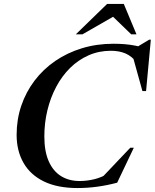

<svg xmlns="http://www.w3.org/2000/svg" viewBox="-20 -938 782 970"><path d="M530 -64 488.5 -34 638 -191.5H656L572 -15Q521 -1.5 471.5 5.2Q422 12 371.5 12Q270.5 12 202 -21.2Q133.5 -54.5 98.8 -115.2Q64 -176 64 -256.5Q64 -334.5 87.5 -403.8Q111 -473 154.5 -530.5Q198 -588 258.8 -629.8Q319.5 -671.5 394 -694.2Q468.5 -717 553.5 -717Q582.5 -717 610 -714.8Q637.5 -712.5 664.5 -707.2Q691.5 -702 718.5 -694L652 -688.5L733.5 -737.5H742L718 -478H699.5L647.5 -665L676 -617Q646 -654.5 613.8 -668Q581.5 -681.5 540.5 -681.5Q479.5 -681.5 427.5 -658.5Q375.5 -635.5 334.2 -594.8Q293 -554 264 -499.5Q235 -445 219.5 -381Q204 -317 204 -249Q204 -173.5 226.2 -123.2Q248.5 -73 288.5 -48.2Q328.5 -23.5 382 -23.5Q418.5 -23.5 456.2 -32.5Q494 -41.5 530 -64ZM363 -764.5 521 -918H605.5L669.5 -764.5H643L536 -868H577L396.5 -764.5Z"/></svg>

Font: Newsreader 60pt SemiBold
Style: Italic
Weight: 600
Italic angle: -17°
Designer: Hugues Gentile
Foundry: Production Type
Version: Version 1.003